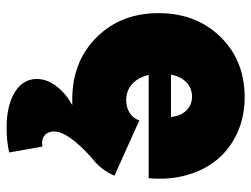

<svg xmlns="http://www.w3.org/2000/svg" viewBox="-110 -442 764 584"><g transform="rotate(90 272.0 -150.0)"><path d="M368.2 211.9Q300.8 211.9 260.5 187Q220.2 162.1 220.2 120.1Q220.2 89.8 241.5 61.3Q262.7 32.7 299.8 12.2H282.2Q167.5 12.2 93.8 -61.5Q20 -135.3 20 -250Q20 -364.7 92 -438.5Q164.1 -512.2 275.9 -512.2Q335.4 -512.2 384.8 -489.5Q434.1 -466.8 466.1 -427.7Q498 -388.7 512.9 -335Q527.8 -281.2 522 -220.2H208Q215.3 -188.5 235.4 -170.2Q255.4 -151.9 284.2 -151.9Q307.1 -151.9 324 -162.8Q340.8 -173.8 346.2 -191.9L514.2 -116.2Q497.1 -74.7 459 -45.9Q379.9 25.4 379.9 67.9Q379.9 84.5 389.6 94.2Q399.4 104 414.1 104Q419.9 104 425.8 103L443.8 204.1Q408.7 211.9 368.2 211.9ZM207 -288.1H335.9Q333 -317.4 316.2 -334.7Q299.3 -352.1 273.9 -352.1Q248.5 -352.1 230.7 -335.2Q212.9 -318.4 207 -288.1Z"/></g></svg>

Font: Apfel Grotezk Satt
Style: Regular
Weight: 900
Designer: Luigi Gorlero
Foundry: © 2023, Luigi Gorlero & Collletttivo
Version: Version 2.000;Glyphs 3.2 (3217)